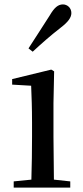

<svg xmlns="http://www.w3.org/2000/svg" viewBox="-20 -849 377 869"><path d="M109 -630 128 -615C167 -651 206 -686 255 -724C289 -750 303 -770 303 -790C303 -814 284 -829 265 -829C243 -829 226 -815 205 -779C169 -722 139 -677 109 -630ZM121 0H298V-28L224 -36L222 -230V-382L225 -526L212 -534L35 -491V-466L121 -461C123 -411 125 -362 125 -294V-230C125 -176 124 -92 122 -36L42 -28V0Z"/></svg>

Font: Source Han Serif SC Medium
Style: Regular
Weight: 500
Designer: Ryoko NISHIZUKA 西塚涼子 (kana & ideographs); Frank Grießhammer (Latin, Greek & Cyrillic); Wenlong ZHANG 张文龙 (bopomofo); San
Foundry: Adobe
Version: Version 2.003;hotconv 1.1.1;makeotfexe 2.6.0